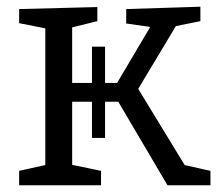

<svg xmlns="http://www.w3.org/2000/svg" viewBox="-20 -552 652 572"><path d="M37 0V-43L127 -63L115 -46V-483L128 -465L37 -483V-525L270 -531V-489L185 -468L195 -483V-287L180 -305H345L320 -290L433 -481L440 -470L356 -482V-525L577 -532V-489L488 -471L511 -486L385 -276L384 -300L537 -49L522 -62L607 -43V0H479L327 -258L343 -249H180L195 -265V-46L185 -63L281 -43V0ZM254 -141V-413H293V-141Z"/></svg>

Font: Pack4
Style: Regular
Weight: 400
Version: Version 2.002